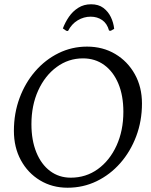

<svg xmlns="http://www.w3.org/2000/svg" viewBox="-20 -866 705 898"><path d="M296 12Q224 12 167 -22.5Q110 -57 77.5 -117Q45 -177 45 -254Q45 -336 71.5 -407.5Q98 -479 145 -533Q192 -587 254 -617.5Q316 -648 387 -648Q461 -648 519 -613.5Q577 -579 610.5 -519Q644 -459 644 -382Q644 -300 617 -228.5Q590 -157 542.5 -103Q495 -49 432 -18.5Q369 12 296 12ZM311 -35Q382 -35 437.5 -75Q493 -115 525 -185Q557 -255 557 -343Q557 -419 533.5 -475Q510 -531 467.5 -562Q425 -593 368 -593Q300 -593 245 -552.5Q190 -512 158.5 -442.5Q127 -373 127 -285Q127 -210 150 -153.5Q173 -97 214.5 -66Q256 -35 311 -35ZM404 -788Q372 -788 343.5 -771Q315 -754 298 -721L290 -722L274 -733Q285 -762 302.5 -787.5Q320 -813 346 -829.5Q372 -846 406 -846Q441 -846 463.5 -829Q486 -812 498.5 -786Q511 -760 514 -731L498 -722L490 -723Q481 -756 458 -772Q435 -788 404 -788Z"/></svg>

Font: Alegreya
Style: Italic
Weight: 400
Italic angle: -7°
Designer: Juan Pablo del Peral
Foundry: Huerta Tipografica
Version: Version 2.009